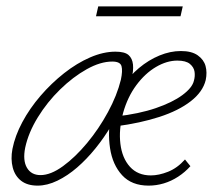

<svg xmlns="http://www.w3.org/2000/svg" viewBox="-20 -576 676 602"><path d="M98 6Q66 6 46.5 -9Q27 -24 20 -50.5Q13 -77 19 -109Q27 -150 50 -193Q73 -236 107 -275.5Q141 -315 181 -346.5Q221 -378 262.5 -396Q304 -414 342 -414Q371 -414 383 -403.5Q395 -393 397 -373.5Q399 -354 392 -327Q385 -294 368.5 -257.5Q352 -221 329.5 -183Q307 -145 279.5 -111Q252 -77 222 -51Q192 -25 160 -9.5Q128 6 98 6ZM107 -27Q139 -27 177.5 -55Q216 -83 253 -127.5Q290 -172 318.5 -224.5Q347 -277 359 -326Q365 -354 361 -368.5Q357 -383 332 -383Q295 -383 252 -359Q209 -335 168.5 -295.5Q128 -256 98.5 -208Q69 -160 59 -113Q51 -73 64.5 -50Q78 -27 107 -27ZM446 6Q393 6 363 -26.5Q333 -59 325 -111.5Q317 -164 329 -221Q339 -265 362 -301Q385 -337 415.5 -362.5Q446 -388 480 -402Q514 -416 547 -416Q581 -416 600 -402.5Q619 -389 624.5 -369Q630 -349 625 -325Q616 -288 578 -258.5Q540 -229 480 -209.5Q420 -190 344 -180L345 -211Q416 -219 468.5 -237Q521 -255 552 -278Q583 -301 588 -323Q592 -337 590 -351Q588 -365 575.5 -375.5Q563 -386 536 -386Q503 -386 469 -366Q435 -346 407.5 -309Q380 -272 366 -222Q352 -170 357.5 -125Q363 -80 387.5 -53Q412 -26 453 -26Q478 -26 507 -37.5Q536 -49 560 -76L577 -55Q560 -36 538.5 -22Q517 -8 493.5 -1Q470 6 446 6ZM281 -525 288 -556H553L546 -525Z"/></svg>

Font: Ysabeau ExtraLight
Style: Italic
Weight: 250
Italic angle: -12°
Version: Version 2.000;gftools[0.9.27.dev2+g8671c4b]